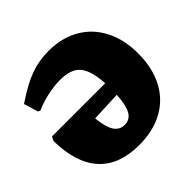

<svg xmlns="http://www.w3.org/2000/svg" viewBox="-171 -816 985 985"><g transform="rotate(-45 321.0 -323.5)"><path d="M629 -325Q629 -221 589.5 -145Q550 -69 476 -28.5Q402 12 301 12Q156 12 81 -70.5Q6 -153 4 -314L15 -336H401Q397 -402 381 -440Q365 -478 333.5 -495Q302 -512 249 -512Q206 -512 156 -501Q106 -490 67 -472L55 -477L31 -555Q116 -613 179 -636Q242 -659 312 -659Q408 -659 479.5 -618Q551 -577 590 -501.5Q629 -426 629 -325ZM401 -252 237 -245Q244 -176 264 -145Q284 -114 321 -114Q359 -114 378 -147Q397 -180 401 -252Z"/></g></svg>

Font: Alegreya SC Black
Style: Regular
Weight: 900
Designer: Juan Pablo del Peral
Foundry: Huerta Tipografica
Version: Version 2.007; ttfautohint (v1.6)